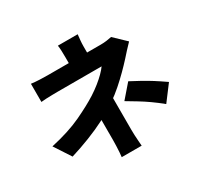

<svg xmlns="http://www.w3.org/2000/svg" viewBox="-181 -1039 1362 1318"><g transform="rotate(-30 500.0 -380.0)"><path d="M584 -821Q582 -803 579.5 -777.5Q577 -752 577 -728Q577 -712 577 -691.5Q577 -671 577 -650.5Q577 -630 577 -613H432Q432 -630 432 -649.5Q432 -669 432 -689.5Q432 -710 432 -728Q432 -753 431 -778Q430 -803 427 -821ZM865 -602Q844 -581 821.5 -556Q799 -531 782 -512Q753 -480 716.5 -443.5Q680 -407 638.5 -370.5Q597 -334 551 -302Q497 -263 428.5 -228Q360 -193 284.5 -163.5Q209 -134 134 -111L49 -241Q194 -273 293.5 -320Q393 -367 457 -408Q494 -432 524.5 -456.5Q555 -481 578.5 -504.5Q602 -528 616 -548Q602 -548 574 -548Q546 -548 510 -548Q474 -548 436.5 -548Q399 -548 364.5 -548Q330 -548 304.5 -548Q279 -548 269 -548Q251 -548 225.5 -547.5Q200 -547 176 -546Q152 -545 136 -543V-687Q166 -683 203 -681.5Q240 -680 266 -680Q277 -680 308 -680Q339 -680 381 -680Q423 -680 469.5 -680Q516 -680 560 -680Q604 -680 637 -680Q670 -680 685 -680Q709 -680 732 -683Q755 -686 773 -690ZM575 -387Q575 -360 575 -320Q575 -280 575 -234Q575 -188 575 -145Q575 -102 575 -71Q575 -51 576 -26Q577 -1 579 22Q581 45 582 61H424Q426 47 427.5 24Q429 1 430 -25Q431 -51 431 -71Q431 -100 431 -135.5Q431 -171 431 -207Q431 -243 431 -274.5Q431 -306 431 -328ZM871 -102Q828 -137 789 -164.5Q750 -192 712 -215Q674 -238 632 -263L723 -368Q769 -344 805 -324Q841 -304 877.5 -281Q914 -258 963 -224Z"/></g></svg>

Font: Noto Sans JP ExtraBold
Style: Regular
Weight: 800
Designer: Ryoko NISHIZUKA  (kana, bopomofo & ideographs); Paul D. Hunt (Latin, Greek & Cyrillic); Sandoll Communications , Soo-you
Foundry: Adobe
Version: Version 2.004-H2;hotconv 1.0.118;makeotfexe 2.5.65603